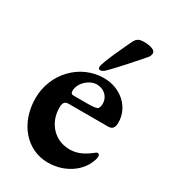

<svg xmlns="http://www.w3.org/2000/svg" viewBox="-167 -745 752 845"><g transform="rotate(30 208.5 -322.0)"><path d="M208 -453C215 -453 225 -458 235 -469C277 -511 323 -565 362 -609C370 -618 372 -627 372 -634C372 -650 345 -658 313 -658C290 -658 278 -652 268 -633C256 -608 198 -487 198 -465C198 -456 203 -453 208 -453ZM211 14C300 14 363 -38 383 -90C389 -103 391 -113 391 -120C391 -128 387 -133 381 -133C377 -133 372 -129 367 -125C335 -100 304 -84 265 -84C189 -84 135 -144 135 -221C135 -247 143 -256 162 -256H362C384 -256 393 -268 393 -294C393 -372 326 -432 241 -432C120 -432 23 -330 23 -205C23 -79 103 14 211 14ZM162 -298C153 -298 148 -303 148 -312C146 -351 187 -392 228 -392C264 -392 292 -366 292 -331C292 -317 287 -305 281 -303C268 -299 260 -298 222 -298Z"/></g></svg>

Font: EB Garamond
Style: Bold
Weight: 700
Designer: Georg Duffner and Octavio Pardo
Foundry: Georg Duffner
Version: Version 1.000;PS 001.000;hotconv 1.0.88;makeotf.lib2.5.64775